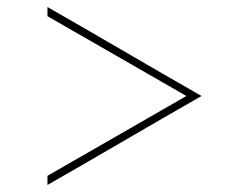

<svg xmlns="http://www.w3.org/2000/svg" viewBox="-20 -511 690 546"><path d="M553 -238Q443 -301 334 -364.5Q225 -428 115 -491V-465Q214 -408 312.5 -351.5Q411 -295 510 -238Q411 -181 312.5 -124.5Q214 -68 115 -11V15Q225 -48 334 -111.5Q443 -175 553 -238Z"/></svg>

Font: Josefin Slab ExtraLight
Style: Regular
Weight: 250
Designer: Santiago Orozco
Foundry: Typemade
Version: Version 2.000